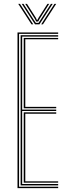

<svg xmlns="http://www.w3.org/2000/svg" viewBox="-20 -967 354 987"><path d="M70 0V-800H279V-793H78V-7H279V0ZM102 -28V-389.5H269V-382.5H110V-35H279V-28ZM86 -14V-786H279V-779H94V-403.5H269V-396.5H94V-21H279V-14ZM102 -410.5V-772H279V-765H110V-417.5H269V-410.5ZM73.8 -947H82.8L150.8 -842H141.8ZM91.8 -947H100.8L154 -864.5L164.2 -849.5H178.2L188.2 -864.5L241.8 -947H250.8L182.8 -842H159.8ZM109.8 -947H118.8L165.5 -873.8L168.2 -866H174.2L177 -873.8L223.8 -947H232.8L183.2 -869.2L176.2 -856.2H166.2L159.5 -869.2ZM259.8 -947H268.8L200.8 -842H191.8Z"/></svg>

Font: Big Shoulders Inline Text SC Thin
Style: Regular
Weight: 100
Designer: Patric King
Foundry: XO Type Co
Version: Version 2.002